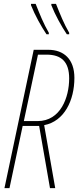

<svg xmlns="http://www.w3.org/2000/svg" viewBox="-20 -971 404 991"><path d="M325 -794H337V-802C310 -848 291 -896 269 -951H245V-944C265 -893 299 -832 325 -794ZM220 -794H232V-802C205 -848 186 -896 164 -951H140V-944C160 -893 194 -832 220 -794ZM3 0H29L97 -321H182L238 0H265L208 -325C312 -345 364 -453 364 -569C364 -666 309 -714 229 -714H154ZM174 -346H103L176 -689H220C297 -689 337 -652 337 -566C337 -469 293 -346 174 -346Z"/></svg>

Font: Noto Sans ExtraCondensed Thin
Style: Italic
Weight: 100
Width: 2
Italic angle: -12°
Designer: Monotype Design Team
Foundry: Monotype Imaging Inc.
Version: Version 2.013